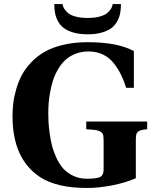

<svg xmlns="http://www.w3.org/2000/svg" viewBox="-20 -916 766 951"><path d="M42 -340.8Q42 -373.5 45.7 -404.8Q49.3 -436 60.1 -473.6Q70.8 -511.2 87.6 -543.2Q104.5 -575.2 133.5 -606.2Q162.6 -637.2 200.2 -658.9Q237.8 -680.7 292.7 -693.8Q347.7 -707 414.1 -707Q562 -707 643.1 -663.1V-481H605Q593.3 -517.6 579.3 -546.1Q565.4 -574.7 543.7 -602.5Q522 -630.4 490.2 -645.8Q458.5 -661.1 418.9 -661.1Q382.8 -661.1 353 -649.2Q323.2 -637.2 303 -618.2Q282.7 -599.1 267.1 -572.3Q251.5 -545.4 242.7 -518.1Q233.9 -490.7 228.3 -459.5Q222.7 -428.2 220.9 -403.6Q219.2 -378.9 219.2 -354Q219.2 -333 220.2 -312.5Q221.2 -292 225.6 -258.3Q230 -224.6 237.3 -195.8Q244.6 -167 259 -135.3Q273.4 -103.5 293 -81.5Q312.5 -59.6 342.8 -45.2Q373 -30.8 410.2 -30.8Q460.9 -30.8 477.1 -40Q493.2 -49.3 493.2 -76.2V-216.8Q493.2 -236.8 491.2 -246.3Q489.3 -255.9 479.2 -262.7Q469.2 -269.5 454.1 -271.7Q439 -273.9 407.2 -275.9V-314H709V-275.9Q689.5 -273.9 679.9 -271.7Q670.4 -269.5 663.3 -263.2Q656.2 -256.8 654.5 -247.3Q652.8 -237.8 652.8 -219.2V-33.2Q601.6 -10.7 535.2 2.2Q468.8 15.1 410.2 15.1Q259.8 15.1 176.8 -40Q42 -129.9 42 -340.8ZM249 -896H290Q291 -885.3 296.9 -874.8Q302.7 -864.3 315.4 -852.8Q328.1 -841.3 353.5 -834.2Q378.9 -827.1 414.1 -827.1Q449.2 -827.1 474.6 -834.2Q500 -841.3 512.7 -852.8Q525.4 -864.3 531.2 -874.8Q537.1 -885.3 538.1 -896H579.1Q579.1 -871.6 575.4 -851.6Q571.8 -831.5 561 -811.3Q550.3 -791 532.5 -777.3Q514.6 -763.7 484.6 -754.9Q454.6 -746.1 414.1 -746.1Q373.5 -746.1 343.5 -754.9Q313.5 -763.7 295.7 -777.3Q277.8 -791 267.1 -811.3Q256.3 -831.5 252.7 -851.6Q249 -871.6 249 -896Z"/></svg>

Font: Linguistics Pro
Style: Bold
Weight: 700
Designer: Stefan Peev, Context Ltd
Foundry: Stefan Peev, Context Ltd
Version: Version 001.000